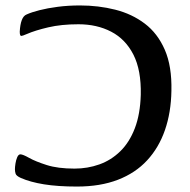

<svg xmlns="http://www.w3.org/2000/svg" viewBox="-20 -685 699 705"><path d="M262.6 0Q191.9 0 141.4 -8.2Q90.8 -16.4 56.3 -31.7Q40 -39.1 37.4 -46.9Q34.8 -54.7 34.8 -63.7Q34.8 -71.7 36.8 -84.6Q38.8 -97.5 43.3 -107.9Q47.9 -118.3 54.9 -118.3Q63.9 -118.3 87.1 -105.2Q110.4 -92.1 151.5 -79Q192.6 -65.9 253.6 -65.9Q301.6 -65.9 344.8 -81.3Q388.1 -96.7 421.7 -129.6Q455.3 -162.4 475 -213.8Q494.8 -265.1 496.9 -336.9Q498.9 -427.5 469.8 -484.5Q440.7 -541.4 388.3 -568.6Q336 -595.9 268 -595.9Q205.2 -595.9 157.1 -584.6Q109.1 -573.4 78.6 -560.1Q62.3 -553 58 -553Q52.5 -553 52.5 -568.9Q53.9 -594.9 60 -611.1Q66 -627.3 77.7 -631.9Q95.9 -640.2 125.1 -647.6Q154.2 -655.1 192.1 -660Q230 -665 273.9 -665Q341.5 -665 403 -649.5Q464.5 -634 511.5 -598.4Q558.6 -562.9 585.1 -502.3Q611.5 -441.8 609.4 -351.4Q608.1 -272.2 585.7 -207.5Q563.4 -142.9 520.3 -96.3Q477.3 -49.7 412.9 -24.9Q348.5 0 262.6 0Z"/></svg>

Font: Briem Hand Thin
Style: Regular
Weight: 100
Designer: Gunnlaugur SE Briem, Eben Sorkin
Foundry: Sorkin Type Co.
Version: Version 1.003